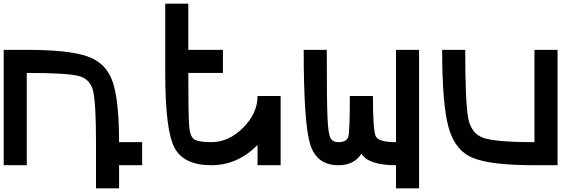

<svg xmlns="http://www.w3.org/2000/svg" viewBox="-20 -895 3165 1040"><path d="M125 0H0V-625H125Q351.6 -625 453.1 -589.8Q554.7 -554.7 589.8 -453.1Q625 -351.6 625 -125H750V0H625V125H500V-125Q500 -335.9 484.4 -402.3Q468.8 -468.8 402.3 -484.4Q335.9 -500 125 -500Z M1125 0Q976.6 0 925.8 -93.8Q875 -187.5 875 -500V-875H1000V-625H1187.5V-500H1000Q1000 -289.1 1003.9 -222.7Q1007.8 -156.2 1031.2 -140.6Q1054.7 -125 1125 -125Q1218.8 -125 1296.9 -203.1Q1375 -281.2 1375 -375H1500V0H1375V-109.4Q1265.6 0 1125 0Z M2125 -625H2250V125H2125V0Q1976.6 0 1937.5 -62.5Q1898.4 0 1812.5 0Q1695.3 0 1660.2 -113.3Q1625 -226.6 1625 -625H1750Q1750 -343.8 1753.9 -257.8Q1757.8 -171.9 1769.5 -148.4Q1781.2 -125 1812.5 -125Q1859.4 -125 1867.2 -156.2Q1875 -187.5 1875 -375H2000Q2000 -187.5 2015.6 -156.2Q2031.2 -125 2125 -125Z M2875 -625H3000V0H2875Q2640.6 0 2543 -39.1Q2445.3 -78.1 2410.2 -203.1Q2375 -328.1 2375 -625H2500Q2500 -343.8 2515.6 -257.8Q2531.2 -171.9 2597.7 -148.4Q2664.1 -125 2875 -125Z"/></svg>

Font: CraftyPE
Style: Regular
Weight: 400
Designer: Erek Butcher
Foundry: Haunted Coop
Version: Version 0.018;April 4, 2024;FontCreator 15.0.0.2962 64-bit